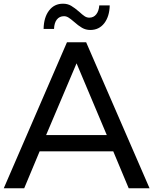

<svg xmlns="http://www.w3.org/2000/svg" viewBox="-39 -1003 817 1023"><path d="M248.9 -848.9H193.3Q194.4 -910 222.2 -946.7Q250 -983.3 296.7 -983.3Q321.1 -983.3 340 -972.2Q358.9 -961.1 383.3 -940Q400 -924.4 411.7 -916.7Q423.3 -908.9 436.7 -908.9Q460 -908.9 473.9 -926.7Q487.8 -944.4 490 -974.4H545.6Q544.4 -915.6 516.7 -879.4Q488.9 -843.3 442.2 -843.3Q417.8 -843.3 397.8 -855Q377.8 -866.7 355.6 -886.7Q337.8 -902.2 326.1 -909.4Q314.4 -916.7 302.2 -916.7Q277.8 -916.7 263.9 -898.9Q250 -881.1 248.9 -848.9ZM172.2 -196.7 90 0H-18.9L317.8 -777.8H420L757.8 0H646.7L564.4 -196.7ZM368.9 -665.6 206.7 -283.3H530Z"/></svg>

Font: Paperlogy 5 Medium
Style: Regular
Weight: 500
Designer: redesigned by Lee Juim, glyphs from Gmarket Sans & Montserrat
Foundry: PT&
Version: Version 1.001